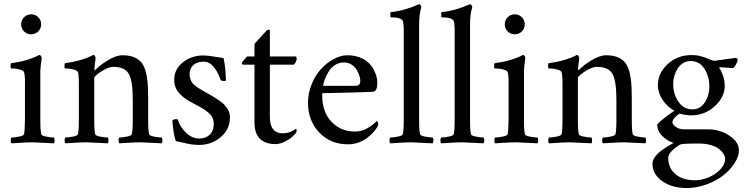

<svg xmlns="http://www.w3.org/2000/svg" viewBox="-20 -698 3644 939"><path d="M97.7 -544.4Q83.5 -558.6 83.5 -579.1Q83.5 -599.6 97.7 -613.8Q111.8 -627.9 132.3 -627.9Q152.8 -627.9 167 -613.8Q181.2 -599.6 181.2 -579.1Q181.2 -558.6 167 -544.4Q152.8 -530.3 132.3 -530.3Q111.8 -530.3 97.7 -544.4ZM177.2 -317.4V-113.3Q177.2 -56.6 182.1 -41Q184.1 -34.2 206.8 -29.8Q229.5 -25.4 243.7 -25.4Q246.6 -21.5 246.8 -11.2Q247.1 -1 243.7 2.9Q143.6 -2 139.2 -2Q122.1 -2 106.2 -1.2Q90.3 -0.5 69.8 1Q49.3 2.4 35.6 2.9Q32.2 -1 32.5 -11.2Q32.7 -21.5 35.6 -25.4Q49.8 -25.4 72.5 -29.8Q95.2 -34.2 97.2 -41Q101.1 -53.2 102.1 -113.3V-294.9Q102.1 -334 97.2 -345.7Q94.2 -353 78.6 -357.4Q63 -361.8 52.5 -362.5Q42 -363.3 33.7 -363.3Q31.7 -365.2 31.5 -375Q31.2 -384.8 33.7 -388.7Q117.2 -399.9 173.3 -429.7Q176.8 -429.7 180.4 -423.8Q184.1 -418 184.1 -414.1Q177.2 -366.2 177.2 -349.6Z M578.6 -427.7Q610.4 -427.7 632.3 -419.4Q654.3 -411.1 668.5 -396Q682.6 -380.9 690.7 -354.5Q698.7 -328.1 701.7 -296.9Q704.6 -265.6 704.6 -220.7V-113.3Q704.6 -56.6 709.5 -41Q711.4 -34.2 734.1 -29.8Q756.8 -25.4 771 -25.4Q773.9 -21.5 774.2 -11.2Q774.4 -1 771 2.9Q670.9 -2 666.5 -2Q649.4 -2 633.5 -1.2Q617.7 -0.5 597.2 1Q576.7 2.4 563 2.9Q559.6 -1 559.8 -11.2Q560.1 -21.5 563 -25.4Q577.1 -25.4 599.9 -29.8Q622.6 -34.2 624.5 -41Q629.4 -56.6 629.4 -113.3V-210.9Q629.4 -303.2 609.6 -337.2Q589.8 -371.1 533.7 -371.1Q517.1 -371.1 494.4 -359.4Q471.7 -347.7 456.3 -335Q440.9 -322.3 440.9 -317.4V-113.3Q440.9 -56.6 445.8 -41Q447.8 -34.2 470.5 -29.8Q493.2 -25.4 507.3 -25.4Q510.3 -21.5 510.5 -11.2Q510.7 -1 507.3 2.9Q407.2 -2 402.8 -2Q385.7 -2 369.9 -1.2Q354 -0.5 333.5 1Q313 2.4 299.3 2.9Q295.9 -1 296.1 -11.2Q296.4 -21.5 299.3 -25.4Q313.5 -25.4 336.2 -29.8Q358.9 -34.2 360.8 -41Q365.7 -56.6 365.7 -113.3V-291Q365.7 -334 360.8 -345.7Q357.9 -353 342.3 -357.4Q326.7 -361.8 316.2 -362.5Q305.7 -363.3 297.4 -363.3Q295.4 -365.2 295.2 -375Q294.9 -384.8 297.4 -388.7Q380.9 -399.9 437 -429.7Q440.4 -429.7 444.1 -423.8Q447.8 -418 447.8 -414.1Q441.9 -373 441.9 -358.4Q441.9 -354.5 443.8 -354.5Q444.8 -354.5 446.8 -356.4Q466.3 -377.9 506.8 -402.8Q547.4 -427.7 578.6 -427.7Z M973.6 -426.8Q995.6 -426.8 1027.8 -421.1Q1060.1 -415.5 1073.2 -414.1Q1083 -370.1 1085 -306.6Q1085 -301.8 1075.2 -301.8Q1064.5 -301.8 1058.6 -306.6Q1049.8 -339.4 1027.3 -367.9Q1004.9 -396.5 976.6 -396.5Q942.9 -396.5 925 -379.4Q907.2 -362.3 907.2 -335Q907.2 -322.8 910.9 -312.3Q914.6 -301.8 918.9 -294.9Q923.3 -288.1 933.8 -279.8Q944.3 -271.5 950.2 -267.6Q956.1 -263.7 971.2 -255.1Q986.3 -246.6 992.2 -243.2Q996.6 -240.7 1011.7 -231.9Q1026.9 -223.1 1033.9 -218.5Q1041 -213.9 1054.4 -204.8Q1067.9 -195.8 1074.7 -188.2Q1081.5 -180.7 1089.6 -170.2Q1097.7 -159.7 1101.1 -148.2Q1104.5 -136.7 1104.5 -124Q1104.5 -65.9 1059.8 -27.6Q1015.1 10.7 954.1 10.7Q934.1 10.7 916.7 8.1Q899.4 5.4 876.2 0Q853 -5.4 839.8 -7.8Q834 -22.9 828.6 -56.4Q823.2 -89.8 823.2 -109.4Q831.1 -115.2 840.8 -115.2Q846.7 -115.2 849.6 -113.3Q859.4 -78.6 889.2 -49.6Q918.9 -20.5 955.1 -20.5Q985.8 -20.5 1005.6 -39.3Q1025.4 -58.1 1025.4 -90.8Q1025.4 -107.9 1019.3 -121.6Q1013.2 -135.3 999 -147Q984.9 -158.7 973.6 -165.8Q962.4 -172.9 939.5 -184.8Q916.5 -196.8 906.2 -203.1Q872.1 -222.7 852.1 -247.3Q832 -272 832 -307.6Q832 -359.9 874.5 -393.3Q917 -426.8 973.6 -426.8Z M1299.8 -421.9H1425.8Q1430.7 -421.9 1430.7 -411.1Q1430.7 -395.5 1417 -381.8H1299.8V-126Q1299.8 -45.9 1364.3 -45.9Q1396.5 -45.9 1427.7 -68.4Q1430.7 -66.9 1430.7 -61.5Q1430.7 -50.8 1426.8 -46.9Q1417 -36.1 1405 -25.6Q1393.1 -15.1 1370.6 -4.2Q1348.1 6.8 1326.2 6.8Q1306.2 6.8 1289.1 2Q1272 -2.9 1256.8 -14.2Q1241.7 -25.4 1233.2 -46.9Q1224.6 -68.4 1224.6 -98.6V-381.8H1168Q1163.1 -381.8 1163.1 -390.6Q1163.1 -393.1 1173.8 -405.5Q1184.6 -418 1188.5 -421.9H1224.6V-483.4Q1232.4 -492.7 1247.1 -508.5Q1261.7 -524.4 1272.5 -536.1Q1283.2 -547.9 1284.2 -548.8Q1286.6 -551.3 1290.3 -552.2Q1293.9 -553.2 1296.9 -552.5Q1299.8 -551.8 1299.8 -549.8Z M1560.5 -278.3Q1560.5 -278.3 1719.7 -278.3Q1740.7 -278.3 1742.2 -300.8Q1742.7 -310.5 1738.3 -325.2Q1733.9 -339.8 1725.1 -355.5Q1716.3 -371.1 1699.7 -381.8Q1683.1 -392.6 1662.1 -392.6Q1639.2 -392.6 1620.1 -380.9Q1601.1 -369.1 1590.1 -352.3Q1579.1 -335.4 1572 -318.6Q1564.9 -301.8 1562.3 -290Q1559.6 -278.3 1560.5 -278.3ZM1555.7 -242.2Q1553.7 -152.8 1599.9 -103.8Q1646 -54.7 1714.8 -54.7Q1750 -54.7 1778.6 -71.8Q1807.1 -88.9 1822.3 -106.4Q1822.8 -106.4 1824.7 -104.7Q1826.7 -103 1828.4 -99.6Q1830.1 -96.2 1830.1 -92.8Q1830.1 -85 1824.2 -75.2Q1816.4 -62.5 1804.7 -49.8Q1793 -37.1 1775.4 -23.4Q1757.8 -9.8 1733.2 -1Q1708.5 7.8 1681.6 7.8Q1596.2 7.8 1541.3 -50Q1486.3 -107.9 1486.3 -195.3Q1486.3 -242.7 1504.4 -286.6Q1522.5 -330.6 1550.3 -360.8Q1578.1 -391.1 1612.3 -409.4Q1646.5 -427.7 1678.7 -427.7Q1711.9 -427.7 1738.8 -417.5Q1765.6 -407.2 1781.2 -392.3Q1796.9 -377.4 1807.1 -358.4Q1817.4 -339.4 1821.3 -323.7Q1825.2 -308.1 1825.2 -294.9Q1825.2 -272.5 1820.1 -261Q1814.9 -249.5 1801.8 -249Q1781.7 -247.6 1675 -244.9Q1568.4 -242.2 1555.7 -242.2Z M1954.6 -544.9Q1954.6 -584 1949.7 -595.7Q1942.4 -613.3 1890.1 -613.3Q1889.6 -613.3 1889.2 -619.4Q1888.7 -625.5 1888.9 -631.8Q1889.2 -638.2 1891.1 -638.7Q1958.5 -645.5 2029.8 -677.7Q2033.2 -677.7 2036.9 -672.6Q2040.5 -667.5 2040.5 -662.1Q2029.8 -630.9 2029.8 -577.1V-113.3Q2029.8 -56.6 2034.7 -41Q2036.6 -34.2 2059.3 -29.8Q2082 -25.4 2096.2 -25.4Q2099.1 -21.5 2099.4 -11.2Q2099.6 -1 2096.2 2.9Q1996.1 -2 1991.7 -2Q1974.6 -2 1958.7 -1.2Q1942.9 -0.5 1922.4 1Q1901.9 2.4 1888.2 2.9Q1884.8 -1 1885 -11.2Q1885.3 -21.5 1888.2 -25.4Q1902.3 -25.4 1925 -29.8Q1947.8 -34.2 1949.7 -41Q1954.6 -56.6 1954.6 -113.3Z M2203.6 -544.9Q2203.6 -584 2198.7 -595.7Q2191.4 -613.3 2139.2 -613.3Q2138.7 -613.3 2138.2 -619.4Q2137.7 -625.5 2137.9 -631.8Q2138.2 -638.2 2140.1 -638.7Q2207.5 -645.5 2278.8 -677.7Q2282.2 -677.7 2285.9 -672.6Q2289.6 -667.5 2289.6 -662.1Q2278.8 -630.9 2278.8 -577.1V-113.3Q2278.8 -56.6 2283.7 -41Q2285.6 -34.2 2308.3 -29.8Q2331.1 -25.4 2345.2 -25.4Q2348.1 -21.5 2348.4 -11.2Q2348.6 -1 2345.2 2.9Q2245.1 -2 2240.7 -2Q2223.6 -2 2207.8 -1.2Q2191.9 -0.5 2171.4 1Q2150.9 2.4 2137.2 2.9Q2133.8 -1 2134 -11.2Q2134.3 -21.5 2137.2 -25.4Q2151.4 -25.4 2174.1 -29.8Q2196.8 -34.2 2198.7 -41Q2203.6 -56.6 2203.6 -113.3Z M2462.9 -544.4Q2448.7 -558.6 2448.7 -579.1Q2448.7 -599.6 2462.9 -613.8Q2477.1 -627.9 2497.6 -627.9Q2518.1 -627.9 2532.2 -613.8Q2546.4 -599.6 2546.4 -579.1Q2546.4 -558.6 2532.2 -544.4Q2518.1 -530.3 2497.6 -530.3Q2477.1 -530.3 2462.9 -544.4ZM2542.5 -317.4V-113.3Q2542.5 -56.6 2547.4 -41Q2549.3 -34.2 2572 -29.8Q2594.7 -25.4 2608.9 -25.4Q2611.8 -21.5 2612.1 -11.2Q2612.3 -1 2608.9 2.9Q2508.8 -2 2504.4 -2Q2487.3 -2 2471.4 -1.2Q2455.6 -0.5 2435.1 1Q2414.6 2.4 2400.9 2.9Q2397.5 -1 2397.7 -11.2Q2397.9 -21.5 2400.9 -25.4Q2415 -25.4 2437.7 -29.8Q2460.4 -34.2 2462.4 -41Q2466.3 -53.2 2467.3 -113.3V-294.9Q2467.3 -334 2462.4 -345.7Q2459.5 -353 2443.8 -357.4Q2428.2 -361.8 2417.7 -362.5Q2407.2 -363.3 2398.9 -363.3Q2397 -365.2 2396.7 -375Q2396.5 -384.8 2398.9 -388.7Q2482.4 -399.9 2538.6 -429.7Q2542 -429.7 2545.7 -423.8Q2549.3 -418 2549.3 -414.1Q2542.5 -366.2 2542.5 -349.6Z M2943.8 -427.7Q2975.6 -427.7 2997.6 -419.4Q3019.5 -411.1 3033.7 -396Q3047.9 -380.9 3055.9 -354.5Q3064 -328.1 3066.9 -296.9Q3069.8 -265.6 3069.8 -220.7V-113.3Q3069.8 -56.6 3074.7 -41Q3076.7 -34.2 3099.4 -29.8Q3122.1 -25.4 3136.2 -25.4Q3139.2 -21.5 3139.4 -11.2Q3139.6 -1 3136.2 2.9Q3036.1 -2 3031.7 -2Q3014.6 -2 2998.8 -1.2Q2982.9 -0.5 2962.4 1Q2941.9 2.4 2928.2 2.9Q2924.8 -1 2925 -11.2Q2925.3 -21.5 2928.2 -25.4Q2942.4 -25.4 2965.1 -29.8Q2987.8 -34.2 2989.7 -41Q2994.6 -56.6 2994.6 -113.3V-210.9Q2994.6 -303.2 2974.9 -337.2Q2955.1 -371.1 2898.9 -371.1Q2882.3 -371.1 2859.6 -359.4Q2836.9 -347.7 2821.5 -335Q2806.2 -322.3 2806.2 -317.4V-113.3Q2806.2 -56.6 2811 -41Q2813 -34.2 2835.7 -29.8Q2858.4 -25.4 2872.6 -25.4Q2875.5 -21.5 2875.7 -11.2Q2876 -1 2872.6 2.9Q2772.5 -2 2768.1 -2Q2751 -2 2735.1 -1.2Q2719.2 -0.5 2698.7 1Q2678.2 2.4 2664.6 2.9Q2661.1 -1 2661.4 -11.2Q2661.6 -21.5 2664.6 -25.4Q2678.7 -25.4 2701.4 -29.8Q2724.1 -34.2 2726.1 -41Q2731 -56.6 2731 -113.3V-291Q2731 -334 2726.1 -345.7Q2723.1 -353 2707.5 -357.4Q2691.9 -361.8 2681.4 -362.5Q2670.9 -363.3 2662.6 -363.3Q2660.6 -365.2 2660.4 -375Q2660.2 -384.8 2662.6 -388.7Q2746.1 -399.9 2802.2 -429.7Q2805.7 -429.7 2809.3 -423.8Q2813 -418 2813 -414.1Q2807.1 -373 2807.1 -358.4Q2807.1 -354.5 2809.1 -354.5Q2810.1 -354.5 2812 -356.4Q2831.5 -377.9 2872.1 -402.8Q2912.6 -427.7 2943.8 -427.7Z M3358.4 -399.4Q3318.8 -399.4 3295.7 -364.7Q3272.5 -330.1 3272.5 -285.2Q3272.5 -237.3 3298.1 -200.2Q3323.7 -163.1 3366.2 -163.1Q3404.3 -163.1 3426.8 -197Q3449.2 -231 3449.2 -274.4Q3449.2 -324.2 3425 -361.8Q3400.9 -399.4 3358.4 -399.4ZM3397.5 3.9Q3315.4 3.9 3306.6 8.8Q3285.2 21 3266.6 39.1Q3248 57.1 3248 74.2Q3248 123 3283 153.3Q3317.9 183.6 3378.9 183.6Q3412.1 183.6 3446.5 168.9Q3481 154.3 3503.7 129.6Q3526.4 105 3526.4 79.1Q3526.4 67.9 3519 55.4Q3511.7 43 3497.1 31Q3482.4 19 3456.3 11.5Q3430.2 3.9 3397.5 3.9ZM3442.4 -65.4Q3501 -65.4 3547.4 -34.4Q3593.8 -3.4 3593.8 37.1Q3593.8 66.9 3572.8 99.6Q3551.8 132.3 3517.8 159.2Q3483.9 186 3436.3 203.6Q3388.7 221.2 3339.8 221.7Q3298.3 222.2 3260.7 209.5Q3223.1 196.8 3197 168.7Q3170.9 140.6 3170.9 102.5Q3170.9 87.4 3181.9 71.3Q3192.9 55.2 3210.7 41.5Q3228.5 27.8 3243.9 18.3Q3259.3 8.8 3274.4 1Q3243.7 -8.8 3219 -32.7Q3194.3 -56.6 3194.3 -89.8Q3205.6 -103 3233.6 -124.5Q3261.7 -146 3278.3 -156.2Q3242.2 -176.3 3219.7 -210.9Q3197.3 -245.6 3197.3 -281.2Q3197.3 -340.3 3245.4 -384.5Q3293.5 -428.7 3362.3 -428.7Q3374 -428.7 3385.3 -427.5Q3396.5 -426.3 3407.2 -422.9Q3418.9 -419.4 3423.8 -418Q3428.7 -417 3439.9 -412.1L3451.2 -407.2Q3463.9 -402.3 3473.6 -400.4L3578.1 -415Q3587.9 -412.1 3587.9 -405.3Q3587.9 -398.9 3580.1 -384Q3572.3 -369.1 3565.4 -365.2L3501 -369.1Q3497.1 -369.1 3497.1 -366.2Q3503.9 -359.4 3514.2 -332.8Q3524.4 -306.2 3524.4 -277.3Q3524.4 -223.6 3475.8 -178.7Q3427.2 -133.8 3359.4 -133.8Q3347.2 -133.8 3329.6 -136.7Q3312 -139.6 3304.7 -142.6Q3290 -134.3 3279.3 -122.3Q3268.6 -110.4 3268.6 -99.6Q3268.6 -89.8 3284.9 -77.6Q3301.3 -65.4 3327.1 -65.4Z"/></svg>

Font: Amiri
Style: Regular
Weight: 400
Designer: Khaled Hosny
Version: Version 000.108